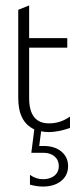

<svg xmlns="http://www.w3.org/2000/svg" viewBox="-20 -480 310 705"><path d="M47 -444 87 -460V-340H227V-305H87V-120Q87 -27 160 -27Q202 -27 237 -52V-10Q192 5 160 5Q144 5 131 2L124 56H140Q181 56 205.5 76.5Q230 97 230 130Q230 164 204.5 184.5Q179 205 138 205Q115 205 90 198V162Q112 178 138 178Q155 178 168.5 172Q182 166 189 155Q196 144 196 130Q196 108 180.5 94.5Q165 81 139 81H95L106 -5Q47 -32 47 -120Z"/></svg>

Font: Glametrix
Style: Light
Weight: 300
Designer: gluk
Foundry: gluk
Version: Version 0.40